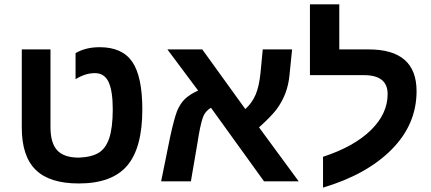

<svg xmlns="http://www.w3.org/2000/svg" viewBox="-20 -833 1981 882"><path d="M341.8 9.8Q207.5 9.8 143.8 -53Q80.1 -115.7 80.1 -246.1V-606H211.9V-249Q211.9 -175.8 242.9 -142.3Q273.9 -108.9 342.8 -108.9Q400.9 -111.3 433.3 -131.1Q465.8 -150.9 481.7 -198Q497.6 -245.1 498 -329.1Q498 -415.5 478.8 -456.3Q459.5 -497.1 416 -497.1Q372.1 -497.1 327.1 -469.2V-588.9Q373.5 -616.2 438 -616.2Q542 -616.2 587.9 -548.6Q633.8 -481 633.8 -330.1Q633.8 -153.3 564 -71.8Q494.1 9.8 341.8 9.8Z M890.1 -417 749 -606H909.2L1106.9 -332Q1138.2 -360.4 1154.3 -398.2Q1170.4 -436 1176.8 -499L1187 -606H1321.8L1310.1 -490.2Q1306.2 -444.3 1290 -401.9Q1274.9 -363.8 1250 -330.1Q1223.6 -295.9 1169.9 -248L1352.1 0H1192.9L949.2 -337.9Q922.4 -322.8 912.1 -293.9Q899.4 -258.3 887.2 -176.8L856.9 0H720.2L761.2 -202.1Q778.8 -283.7 793 -321.8Q807.6 -357.4 829.6 -378.4Q851.6 -399.4 890.1 -417Z M1463.9 28.8V-112.8Q1605 -158.7 1682.9 -234.4Q1760.7 -310.1 1760.7 -400.9Q1760.7 -487.8 1651.9 -487.8H1403.8V-813H1538.6V-606H1673.8Q1893.6 -606 1893.6 -414.1Q1893.6 -262.2 1779.8 -147Q1665.5 -31.2 1463.9 28.8Z"/></svg>

Font: Libra Sans Modern
Style: Bold
Weight: 700
Foundry: Stefan Peev, Context Ltd
Version: Version 1.000